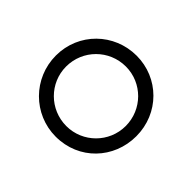

<svg xmlns="http://www.w3.org/2000/svg" viewBox="-103 -553 704 704"><g transform="rotate(-45 249.0 -201.0)"><path d="M39 -200C39 -80 133 8 249 8C368 8 459 -85 459 -200C459 -316 368 -410 250 -410C133 -410 39 -316 39 -200ZM94 -200C94 -286 163 -355 248 -355C334 -355 403 -286 403 -200C403 -115 334 -46 248 -46C163 -46 94 -115 94 -200Z"/></g></svg>

Font: Josefin Sans
Style: Regular
Weight: 400
Designer: Santiago Orozco
Foundry: Typemade
Version: 1.000